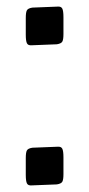

<svg xmlns="http://www.w3.org/2000/svg" viewBox="-20 -552 269 581"><path d="M76 -415 152 -418Q165 -420 168.5 -426Q172 -432 172 -449V-500Q172 -519 168.5 -526Q165 -533 154 -532L78 -529Q65 -527 61.5 -521Q58 -515 58 -498V-447Q58 -428 61.5 -421Q65 -414 76 -415ZM76 9 152 6Q165 4 168.5 -2Q172 -8 172 -25V-76Q172 -95 168.5 -102Q165 -109 154 -108L78 -105Q65 -103 61.5 -97Q58 -91 58 -74V-23Q58 -4 61.5 3Q65 10 76 9Z"/></svg>

Font: Federant
Style: Regular
Weight: 400
Designer: Olexa M. Volochay, Alexei Vanyashin, Otto Ludwig Naegele
Foundry: Cyreal (www.cyreal.org)
Version: Version 1.011; ttfautohint (v1.4.1)